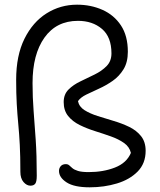

<svg xmlns="http://www.w3.org/2000/svg" viewBox="-20 -780 685 820"><path d="M363 20Q297 20 264.5 -1Q232 -22 232 -50Q232 -62 239.5 -70.5Q247 -79 261 -79Q270 -79 275.5 -74Q281 -69 289 -62Q297 -55 313 -50Q329 -45 359 -45Q421 -45 471 -64.5Q521 -84 539 -127Q533 -153 509.5 -169.5Q486 -186 453.5 -197.5Q421 -209 386 -220Q351 -231 320.5 -246Q290 -261 271 -284.5Q252 -308 252 -344Q252 -377 272.5 -397.5Q293 -418 323.5 -432.5Q354 -447 384.5 -462Q415 -477 435.5 -498Q456 -519 456 -552Q456 -622 415.5 -656.5Q375 -691 313 -691Q221 -691 170 -619.5Q119 -548 119 -425Q119 -364 123.5 -306.5Q128 -249 132.5 -183Q137 -117 137 -29Q137 -4 130.5 4.5Q124 13 110 13Q94 13 80.5 -2.5Q67 -18 67 -46Q67 -113 64.5 -161Q62 -209 58 -250.5Q54 -292 51.5 -336.5Q49 -381 49 -439Q49 -543 84.5 -614.5Q120 -686 179 -723Q238 -760 309 -760Q368 -760 417.5 -738Q467 -716 496.5 -671.5Q526 -627 526 -559Q526 -514 507.5 -484Q489 -454 461 -434.5Q433 -415 403 -401.5Q373 -388 348.5 -376Q324 -364 313 -348Q318 -324 341 -309.5Q364 -295 397 -284.5Q430 -274 465.5 -263.5Q501 -253 532 -238Q563 -223 582.5 -198.5Q602 -174 602 -136Q602 -82 568 -47.5Q534 -13 479.5 3.5Q425 20 363 20Z"/></svg>

Font: Shantell Sans Light Light
Style: Regular
Weight: 300
Version: Version 1.008;[ac192a2d6]